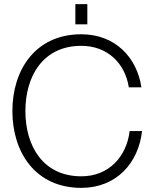

<svg xmlns="http://www.w3.org/2000/svg" viewBox="-20 -898 748 930"><path d="M374 12C544 12 651 -109 668 -263H608C593 -139 507 -44 374 -44C188 -44 103 -191 103 -360C103 -529 188 -676 374 -676C501 -676 586 -591 604 -475H665C643 -621 537 -732 374 -732C150 -732 40 -558 40 -360C40 -162 150 12 374 12ZM345 -780H403V-878H345Z"/></svg>

Font: Aspekta 250
Style: Regular
Weight: 250
Designer: Ivo Dolenc
Version: Version 2.000